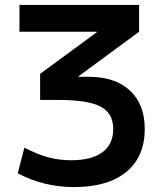

<svg xmlns="http://www.w3.org/2000/svg" viewBox="-20 -750 683 780"><path d="M52 -46 79 -150Q134 -122 177.5 -110.5Q221 -99 269 -99Q352 -99 396 -131.5Q440 -164 440 -226Q440 -290 388.5 -317Q337 -344 218 -344H143V-450L373 -619V-621H59V-730H545V-621L299 -440V-438H341Q448 -438 508 -382Q568 -326 568 -226Q568 -113 493 -51.5Q418 10 281 10Q158 10 52 -46Z"/></svg>

Font: Enso SemiBold
Style: Regular
Weight: 600
Designer: Coji Morishita
Foundry: UNDERFOREST DESIGN
Version: Version 1.000